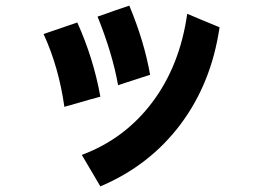

<svg xmlns="http://www.w3.org/2000/svg" viewBox="-20 -537 960 683"><path d="M400 -234Q380 -347 327 -478Q346 -484 384 -498L440 -517Q493 -390 514 -271ZM271 14Q424 -43 522 -173.5Q620 -304 646 -488Q678 -474 761 -440Q732 -241 622 -94.5Q512 52 337 126ZM255 -170 209 -157Q189 -299 135 -416L255 -457Q313 -328 337 -193Q309 -186 255 -170Z"/></svg>

Font: BM Euljiro oraeorae
Style: Regular
Weight: 400
Designer: Bongjin Kim; Bomjun Kim; Myungsoo Han; Hyesun Chae; Mikyoung Jeong; Wujin Sim; Minjae Kang; Suwha Jang;
Foundry: Sandoll Inc.
Version: Version 1.000;hotconv 1.0.109;makeexe 2.5.65596